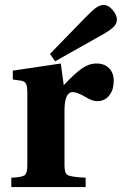

<svg xmlns="http://www.w3.org/2000/svg" viewBox="-20 -760 495 780"><path d="M183 -541 328 -690Q356 -719 371.5 -729.5Q387 -740 402 -740Q420 -740 437.5 -719.5Q455 -699 455 -680Q455 -662 437.5 -647Q420 -632 387 -614L204 -511ZM26 0V-38Q69 -40 80 -48Q91 -56 91 -87V-381Q91 -410 85.5 -420Q80 -430 67 -432L32 -437V-473L227 -502L239 -414Q285 -463 313.5 -482.5Q342 -502 372 -502Q404 -502 423 -483Q442 -464 442 -432Q442 -397 426 -375Q407 -349 375 -349Q355 -349 329 -365Q293 -386 276 -386Q242 -386 242 -311V-87Q242 -56 255.5 -48.5Q269 -41 328 -38V0Z"/></svg>

Font: Heuristica
Style: Bold
Weight: 700
Version: Version 1.0.2